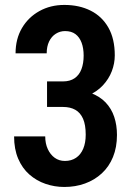

<svg xmlns="http://www.w3.org/2000/svg" viewBox="-20 -741 543 771"><path d="M168.9 -414.1H233.4Q261.2 -414.1 279.8 -427Q298.3 -439.9 307.1 -463.4Q315.9 -486.8 315.9 -517.6Q315.9 -547.4 307.6 -569.6Q299.3 -591.8 283 -604Q266.6 -616.2 241.2 -616.2Q221.2 -616.2 204.1 -605.5Q187 -594.7 177.2 -574.5Q167.5 -554.2 167.5 -526.9H42.5Q42.5 -584.5 68.1 -628.2Q93.8 -671.9 138.2 -696.5Q182.6 -721.2 238.3 -721.2Q298.3 -721.2 344 -698.2Q389.6 -675.3 415.3 -630.1Q440.9 -585 440.9 -518.6Q440.9 -486.3 429 -455.1Q417 -423.8 393.1 -398.2Q369.1 -372.6 334.2 -357.4Q299.3 -342.3 253.4 -342.3H168.9ZM168.9 -311.5V-381.8H253.4Q305.7 -381.8 343 -368.2Q380.4 -354.5 404.1 -329.6Q427.7 -304.7 438.7 -271.5Q449.7 -238.3 449.7 -199.2Q449.7 -149.4 433.8 -110.6Q418 -71.8 388.9 -44.9Q359.9 -18.1 321.5 -4.2Q283.2 9.8 238.3 9.8Q199.2 9.8 162.8 -2.7Q126.5 -15.1 97.9 -40.3Q69.3 -65.4 53 -103.8Q36.6 -142.1 36.6 -193.4H161.6Q161.6 -164.6 171.9 -142.3Q182.1 -120.1 199.7 -107.4Q217.3 -94.7 240.7 -94.7Q266.6 -94.7 285.4 -107.4Q304.2 -120.1 314.2 -143.8Q324.2 -167.5 324.2 -200.2Q324.2 -239.7 313.5 -264.2Q302.7 -288.6 282.5 -300Q262.2 -311.5 233.4 -311.5Z"/></svg>

Font: Roboto Condensed SemiBold
Style: Regular
Weight: 600
Designer: Christian Robertson
Foundry: Google
Version: Version 3.008; 2023